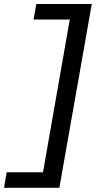

<svg xmlns="http://www.w3.org/2000/svg" viewBox="-48 -740 466 933"><path d="M-28.5 172.5H240.5L398 -720.5H128.5L115 -645H291L161 97H-15.5Z"/></svg>

Font: Anybody Expanded
Style: Italic
Weight: 400
Width: 7
Italic angle: -10°
Version: Version 1.113;gftools[0.9.25]